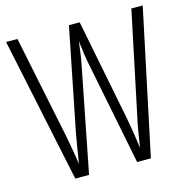

<svg xmlns="http://www.w3.org/2000/svg" viewBox="-105 -815 894 915"><g transform="rotate(-15 341.5 -357.0)"><path d="M679 -714 528 0H460L359 -508Q354 -531 350 -558.5Q346 -586 341 -628Q337 -595 333 -567Q329 -539 323 -509L223 0H155L5 -714H61L164 -214Q184 -110 190 -63Q196 -102 203 -144Q210 -186 215 -213L315 -714H368L467 -213Q474 -176 479.5 -141.5Q485 -107 491 -62Q497 -103 503.5 -141Q510 -179 518 -214L623 -714Z"/></g></svg>

Font: Noto Sans Telugu ExtraCondensed Light
Style: Regular
Weight: 300
Width: 2
Designer: Jelle Bosma - Monotype Design Team
Foundry: Monotype Imaging Inc.
Version: Version 2.005; ttfautohint (v1.8.4.7-5d5b)